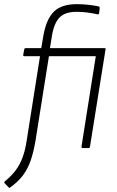

<svg xmlns="http://www.w3.org/2000/svg" viewBox="-45 -714 565 926"><path d="M191 -443 126 -34Q117 19 103 60Q89 101 65 132.5Q41 164 4 190Q0 194 -4 189L-24 168Q-26 165 -21 160Q10 135 30.5 107.5Q51 80 64 45Q77 10 84 -38L148 -443H72Q66 -443 67 -450L72 -476Q73 -482 80 -482H154L164 -541Q178 -621 214.5 -657.5Q251 -694 326 -694Q356 -694 384.5 -690.5Q413 -687 431 -683Q436 -681 436 -676L433 -650Q432 -644 425 -645Q403 -650 377.5 -653.5Q352 -657 325 -657Q269 -657 242.5 -630Q216 -603 206 -544L196 -482H459Q466 -482 464 -476L389 -7Q388 0 383 0H353Q347 0 348 -7L417 -443Z"/></svg>

Font: Sofia Sans Semi Condensed ExtraLight
Style: Italic
Weight: 250
Italic angle: -9°
Version: Version 4.100